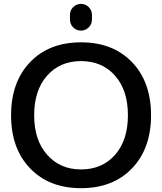

<svg xmlns="http://www.w3.org/2000/svg" viewBox="-20 -982 834 990"><path d="M222.7 -184.6Q289.1 -108.4 397.9 -108.4Q506.8 -108.4 573.2 -183.6Q639.6 -258.8 639.6 -387.7Q639.6 -516.6 573.2 -591.8Q506.8 -667 397.9 -667Q289.1 -667 222.7 -591.8Q156.2 -516.6 156.2 -387.7Q156.2 -258.8 222.7 -184.6ZM135.7 -662.1Q233.4 -763.7 397.9 -763.7Q562.5 -763.7 660.6 -661.6Q758.8 -559.6 758.8 -387.7Q758.8 -215.8 660.6 -113.8Q562.5 -11.7 397.9 -11.7Q233.4 -11.7 135.3 -113.8Q37.1 -215.8 37.1 -387.7Q37.1 -559.6 135.7 -662.1ZM340.8 -880.9V-905.3Q340.8 -928.7 357.4 -945.3Q374 -961.9 397.5 -961.9Q420.9 -961.9 437.5 -945.3Q454.1 -928.7 454.1 -905.3V-880.9Q454.1 -857.4 437.5 -840.8Q420.9 -824.2 397.5 -824.2Q374 -824.2 357.4 -840.8Q340.8 -857.4 340.8 -880.9Z"/></svg>

Font: Gen Jyuu GothicX Medium
Style: Regular
Weight: 500
Designer: Ryoko NISHIZUKA (kana &amp; ideographs); Paul D. Hunt (Latin, Greek &amp; Cyrillic); Wenlong ZHANG (bopomofo); Sandoll C
Version: Version 1.058.20140828